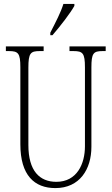

<svg xmlns="http://www.w3.org/2000/svg" viewBox="-20 -951 571 981"><path d="M237 -784V-771H248C288 -817 341 -886 360 -921V-931H304C290 -886 266 -841 237 -784ZM263 10C387 10 447 -86 447 -201V-606C447 -679 457 -690 504 -690H520V-714H335V-690H356C403 -690 414 -679 414 -607V-203C414 -115 374 -22 268 -22C182 -22 125 -78 125 -210V-605C125 -680 136 -690 183 -690H203V-714H10V-690H26C73 -690 84 -679 84 -608V-214C84 -55 156 10 263 10Z"/></svg>

Font: Noto Serif Sinhala ExtraCondensed ExtraLight
Style: Regular
Weight: 200
Width: 2
Designer: Jelle Bosma - Monotype Design Team
Foundry: Monotype Imaging Inc.
Version: Version 2.007